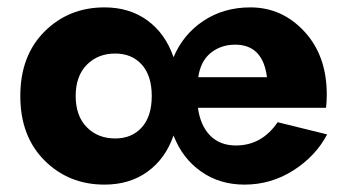

<svg xmlns="http://www.w3.org/2000/svg" viewBox="-20 -490 940 520"><path d="M517 -281H703Q692 -369 617 -369Q578 -369 550.5 -346.5Q523 -324 517 -281ZM263 -470Q331 -470 379.5 -434.5Q428 -399 450 -335Q476 -397 531 -433.5Q586 -470 658 -470Q744 -470 804.5 -404.5Q865 -339 865 -234Q865 -214 863 -198H516Q523 -149 549.5 -122.5Q576 -96 619 -96Q689 -96 732 -159L866 -126Q835 -67 774.5 -28.5Q714 10 642 10Q575 10 524.5 -25.5Q474 -61 450 -123Q428 -60 379.5 -25Q331 10 263 10Q166 10 100.5 -55.5Q35 -121 35 -230Q35 -339 100.5 -404.5Q166 -470 263 -470ZM292 -115Q337 -115 364 -145Q391 -175 391 -230Q391 -285 364 -315Q337 -345 292 -345Q245 -345 215 -314.5Q185 -284 185 -230Q185 -176 215 -145.5Q245 -115 292 -115Z"/></svg>

Font: renner_700bold
Style: Bold
Weight: 700
Version: Version 003.000 ; ttfautohint (v0.97) -l 8 -r 50 -G 200 -x 1